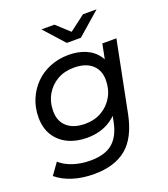

<svg xmlns="http://www.w3.org/2000/svg" viewBox="-165 -852 1020 1168"><g transform="rotate(-20 345.0 -268.5)"><path d="M243 200Q168 200 106 180.5Q44 161 1 125L54 51Q85 80 136.5 97.5Q188 115 250 115Q344 115 394 72.5Q444 30 461 -57L486 -180L516 -279L531 -385L560 -530H651L560 -72Q531 72 453 136Q375 200 243 200ZM277 -22Q208 -22 154.5 -48Q101 -74 71 -122.5Q41 -171 41 -238Q41 -302 63.5 -355.5Q86 -409 126 -449.5Q166 -490 221.5 -512.5Q277 -535 343 -535Q403 -535 452.5 -514Q502 -493 531.5 -449.5Q561 -406 561 -337Q562 -249 528 -177.5Q494 -106 430.5 -64Q367 -22 277 -22ZM296 -106Q357 -106 403.5 -133Q450 -160 477 -207Q504 -254 504 -314Q504 -378 462.5 -414.5Q421 -451 346 -451Q285 -451 238.5 -424.5Q192 -398 165 -351Q138 -304 138 -244Q138 -179 180 -142.5Q222 -106 296 -106ZM358 -607 241 -737H325L445 -627H365L510 -737H598L449 -607Z"/></g></svg>

Font: Montserrat Thin Medium
Style: Italic
Weight: 500
Italic angle: -11.3°
Version: Version 9.000